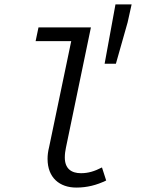

<svg xmlns="http://www.w3.org/2000/svg" viewBox="-20 -836 640 868"><path d="M325 12C373 12 417 1 460 -20L441 -79C406 -61 378 -53 346 -53C302 -53 273 -74 273 -124C273 -139 275 -154 278 -168L391 -712H154L141 -650H302L202 -171C197 -151 195 -134 195 -118C195 -32 250 12 325 12ZM453 -548H504L557 -735L575 -816H502L453 -548Z"/></svg>

Font: Source Code Variable
Style: Italic
Weight: 400
Italic angle: -11°
Monospace: yes
Designer: Paul D. Hunt, Teo Tuominen
Foundry: Adobe Systems Incorporated
Version: Version 1.005;PS 1.0;hotconv 16.6.54;makeotf.lib2.5.65590